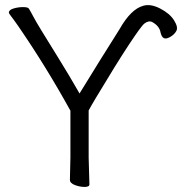

<svg xmlns="http://www.w3.org/2000/svg" viewBox="-20 -729 719 758"><path d="M360 -345Q339 -310 330 -293V-107L333 -1Q333 9 314 9Q295 9 275.5 1.5Q256 -6 256 -19L258 -108V-292Q162 -466 52 -626Q31 -656 23 -666Q15 -676 15 -679Q15 -690 33.5 -695.5Q52 -701 71 -701Q90 -701 94 -695Q102 -682 111 -664.5Q120 -647 144.5 -607Q169 -567 211.5 -498.5Q254 -430 294 -360Q383 -505 437 -590Q445 -603 452 -614Q497 -693 545 -706Q574 -715 612 -695.5Q650 -676 667 -649Q684 -622 676.5 -607.5Q669 -593 652.5 -583.5Q636 -574 627 -578.5Q618 -583 614 -600Q610 -626 581 -642Q567 -649 550 -636Q538 -627 488.5 -552Q439 -477 360 -345Z"/></svg>

Font: QiushuiShotai
Style: Regular
Weight: 600
Designer: Fontworks Inc.
Foundry: Fontworks Inc.
Version: Version 1.250